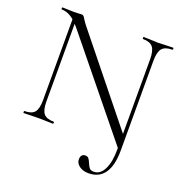

<svg xmlns="http://www.w3.org/2000/svg" viewBox="-143 -750 1012 1066"><g transform="rotate(20 362.5 -217.0)"><path d="M46 -613Q43 -613 43 -619Q43 -625 46 -625L82 -624Q93 -623 113 -623Q130 -623 141 -624Q152 -625 158 -625Q165 -625 169.5 -621.5Q174 -618 180 -607Q191 -589 204 -573L613 -65L621 11L609 13L157 -543Q125 -582 98.5 -597.5Q72 -613 46 -613ZM419 136Q419 121 426 112.5Q433 104 446 104Q459 104 465.5 111.5Q472 119 479 136Q486 154 494 163.5Q502 173 520 173Q558 173 579.5 129.5Q601 86 601 14L621 11Q621 100 589 145.5Q557 191 495 191Q462 191 440.5 175Q419 159 419 136ZM43 -12Q86 -12 103 -32.5Q120 -53 120 -104V-602L140 -600V-104Q140 -53 157 -32.5Q174 -12 216 -12Q219 -12 219 -6Q219 0 216 0Q192 0 179 -1L131 -2L82 -1Q69 0 43 0Q41 0 41 -6Q41 -12 43 -12ZM525 -613Q523 -613 523 -619Q523 -625 525 -625L563 -624Q593 -622 611 -622Q628 -622 660 -624L699 -625Q702 -625 702 -619Q702 -613 699 -613Q656 -613 638.5 -592Q621 -571 621 -520V11L601 14V-520Q601 -571 584 -592Q567 -613 525 -613Z"/></g></svg>

Font: Cormorant SC Light
Style: Regular
Weight: 300
Designer: Christian Thalmann (Catharsis Fonts)
Foundry: Catharsis Fonts
Version: Version 4.000